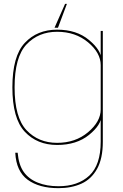

<svg xmlns="http://www.w3.org/2000/svg" viewBox="-20 -751 643 1000"><path d="M284.5 229Q352.5 229 404.2 205.5Q456 182 485.8 128.2Q515.5 74.5 515.5 -12.5V-590H504.5V-445.5V-13.5Q504.5 108.5 445 163.8Q385.5 219 284.5 219Q223.5 219 176.8 200.2Q130 181.5 103.8 144.8Q77.5 108 72 44.5H59.5Q64.5 141.5 124.2 185.2Q184 229 284.5 229ZM277.5 4Q379 4 443.8 -48.5Q508.5 -101 508.5 -150.5L504.5 -181Q504.5 -118 438.8 -62.5Q373 -7 277.5 -7Q180.5 -7 118.2 -72.8Q56 -138.5 56 -296Q56 -454 118.2 -519.8Q180.5 -585.5 277.5 -585.5Q373 -585.5 438.8 -530.5Q504.5 -475.5 504.5 -412L507.5 -442Q507.5 -489.5 443.2 -543Q379 -596.5 277.5 -596.5Q173.5 -596.5 109 -527.5Q44.5 -458.5 44.5 -296Q44.5 -134 109 -65Q173.5 4 277.5 4ZM264 -606.5H282L328.5 -731H319Z"/></svg>

Font: Anybody SemiExpanded Thin
Style: Regular
Weight: 250
Width: 6
Version: Version 1.113;gftools[0.9.25]